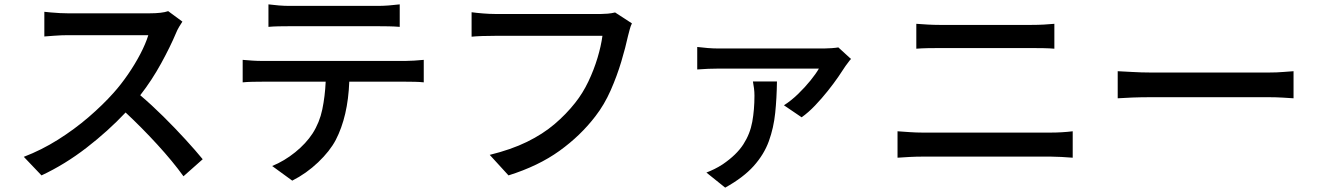

<svg xmlns="http://www.w3.org/2000/svg" viewBox="-20 -772 6040 879"><path d="M815 -673Q810 -666 800.5 -650Q791 -634 786 -621Q760 -559 717.5 -481.5Q675 -404 622 -336Q674 -292 728 -238.5Q782 -185 829.5 -133Q877 -81 908 -43L820 35Q771 -33 700 -110.5Q629 -188 555 -257Q475 -172 376 -95.5Q277 -19 170 31L89 -54Q170 -85 245.5 -132.5Q321 -180 386 -236Q451 -292 500 -347Q534 -385 566 -431.5Q598 -478 622.5 -525Q647 -572 659 -611Q650 -611 622 -611Q594 -611 555.5 -611Q517 -611 475.5 -611Q434 -611 395.5 -611Q357 -611 329.5 -611Q302 -611 292 -611Q263 -611 229 -608.5Q195 -606 183 -605V-718Q193 -717 213 -715Q233 -713 255 -712Q277 -711 292 -711Q306 -711 343.5 -711Q381 -711 430 -711Q479 -711 528 -711Q577 -711 614 -711Q651 -711 663 -711Q722 -711 750 -721Z M1209 -752Q1232 -749 1257 -747Q1282 -745 1306 -745Q1324 -745 1365 -745Q1406 -745 1458 -745Q1510 -745 1561.5 -745Q1613 -745 1653 -745Q1693 -745 1710 -745Q1733 -745 1759.5 -747Q1786 -749 1810 -752V-649Q1786 -651 1759.5 -651.5Q1733 -652 1710 -652Q1693 -652 1653 -652Q1613 -652 1561.5 -652Q1510 -652 1458.5 -652Q1407 -652 1366 -652Q1325 -652 1307 -652Q1282 -652 1256 -651.5Q1230 -651 1209 -649ZM1091 -498Q1112 -496 1135.5 -494.5Q1159 -493 1182 -493Q1195 -493 1233.5 -493Q1272 -493 1327.5 -493Q1383 -493 1446.5 -493Q1510 -493 1573.5 -493Q1637 -493 1692.5 -493Q1748 -493 1786 -493Q1824 -493 1836 -493Q1852 -493 1876.5 -494.5Q1901 -496 1920 -498V-395Q1903 -397 1879.5 -397.5Q1856 -398 1836 -398H1579Q1573 -239 1517 -131Q1490 -80 1436.5 -29Q1383 22 1318 55L1226 -12Q1282 -35 1331.5 -75Q1381 -115 1411 -161Q1443 -211 1455.5 -271Q1468 -331 1471 -398H1182Q1160 -398 1135.5 -397.5Q1111 -397 1091 -395Z M2873 -665Q2867 -653 2863 -637.5Q2859 -622 2855 -607Q2844 -556 2824.5 -490.5Q2805 -425 2776 -359Q2747 -293 2706 -240Q2638 -151 2541.5 -81.5Q2445 -12 2308 31L2222 -63Q2320 -87 2392.5 -122.5Q2465 -158 2518.5 -203.5Q2572 -249 2613 -301Q2648 -345 2673.5 -398.5Q2699 -452 2715.5 -507Q2732 -562 2738 -608Q2723 -608 2686 -608Q2649 -608 2599 -608Q2549 -608 2494.5 -608Q2440 -608 2389.5 -608Q2339 -608 2301 -608Q2263 -608 2247 -608Q2215 -608 2186.5 -607Q2158 -606 2139 -604V-716Q2160 -713 2191 -710.5Q2222 -708 2247 -708Q2263 -708 2301.5 -708Q2340 -708 2390.5 -708Q2441 -708 2495 -708Q2549 -708 2598.5 -708Q2648 -708 2684 -708Q2720 -708 2732 -708Q2745 -708 2762.5 -709.5Q2780 -711 2796 -715Z M3876 -502Q3870 -496 3863 -486Q3856 -476 3851 -470Q3839 -451 3818 -420.5Q3797 -390 3769.5 -355.5Q3742 -321 3711.5 -289Q3681 -257 3650 -235L3569 -290Q3602 -311 3633.5 -341.5Q3665 -372 3690.5 -403.5Q3716 -435 3729 -458Q3716 -458 3680.5 -458Q3645 -458 3597 -458Q3549 -458 3496.5 -458Q3444 -458 3397 -458Q3350 -458 3316 -458Q3282 -458 3271 -458Q3247 -458 3222.5 -457Q3198 -456 3172 -454V-557Q3195 -554 3221 -552Q3247 -550 3271 -550Q3282 -550 3318 -550Q3354 -550 3404.5 -550Q3455 -550 3510.5 -550Q3566 -550 3617 -550Q3668 -550 3704.5 -550Q3741 -550 3752 -550Q3766 -550 3787 -551.5Q3808 -553 3818 -555ZM3537 -399Q3536 -323 3529 -255Q3522 -187 3500 -126Q3478 -65 3430.5 -12Q3383 41 3300 87L3214 18Q3232 11 3250.5 2Q3269 -7 3289 -20Q3352 -63 3383 -111Q3414 -159 3424 -214.5Q3434 -270 3434 -334Q3434 -351 3432 -367Q3430 -383 3427 -399Z M4175 -663Q4200 -661 4228 -659.5Q4256 -658 4281 -658Q4303 -658 4347.5 -658Q4392 -658 4446 -658Q4500 -658 4553 -658Q4606 -658 4646.5 -658Q4687 -658 4703 -658Q4732 -658 4759.5 -659.5Q4787 -661 4807 -663V-549Q4786 -551 4757.5 -551.5Q4729 -552 4703 -552Q4690 -552 4658 -552Q4626 -552 4582.5 -552Q4539 -552 4492.5 -552Q4446 -552 4402.5 -552Q4359 -552 4327 -552Q4295 -552 4282 -552Q4255 -552 4227 -551.5Q4199 -551 4175 -549ZM4089 -171Q4117 -169 4146 -167Q4175 -165 4203 -165Q4218 -165 4263 -165Q4308 -165 4369.5 -165Q4431 -165 4498 -165Q4565 -165 4626.5 -165Q4688 -165 4732 -165Q4776 -165 4791 -165Q4815 -165 4841 -166.5Q4867 -168 4891 -171V-50Q4866 -52 4839 -53.5Q4812 -55 4791 -55Q4776 -55 4732 -55Q4688 -55 4626.5 -55Q4565 -55 4498 -55Q4431 -55 4369.5 -55Q4308 -55 4263 -55Q4218 -55 4203 -55Q4175 -55 4145.5 -53.5Q4116 -52 4089 -50Z M5097 -446Q5122 -445 5164 -442.5Q5206 -440 5246 -440Q5269 -440 5312.5 -440Q5356 -440 5410.5 -440Q5465 -440 5522.5 -440Q5580 -440 5633.5 -440Q5687 -440 5728.5 -440Q5770 -440 5790 -440Q5826 -440 5854.5 -442.5Q5883 -445 5902 -446V-322Q5886 -323 5854.5 -325Q5823 -327 5790 -327Q5770 -327 5728.5 -327Q5687 -327 5633.5 -327Q5580 -327 5522 -327Q5464 -327 5409.5 -327Q5355 -327 5312 -327Q5269 -327 5246 -327Q5205 -327 5164 -325.5Q5123 -324 5097 -322Z"/></svg>

Font: Source Han Sans SC Medium
Style: Regular
Weight: 500
Designer: Ryoko NISHIZUKA 西塚涼子 (kana, bopomofo & ideographs); Paul D. Hunt (Latin, Greek & Cyrillic); Sandoll Communications 산돌커뮤니
Foundry: Adobe
Version: Version 2.004;hotconv 1.0.118;makeotfexe 2.5.65603